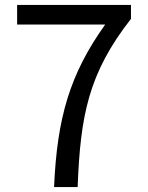

<svg xmlns="http://www.w3.org/2000/svg" viewBox="-20 -754 595 774"><path d="M198 0H293C304 -287 336 -458 508 -678V-734H49V-655H404C261 -455 210 -278 198 0Z"/></svg>

Font: Microsoft YaHei
Style: Regular
Weight: 400
Designer: Ryoko NISHIZUKA 西塚涼子 (kana, bopomofo & ideographs); Paul D. Hunt (Latin, Greek & Cyrillic); Sandoll Communications 산돌커뮤니
Foundry: Adobe
Version: Version 2.001;hotconv 1.0.111;makeotfexe 2.5.65597